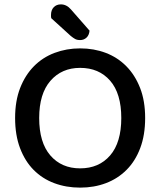

<svg xmlns="http://www.w3.org/2000/svg" viewBox="-20 -843 733 877"><path d="M643 -304Q643 -226 620.5 -166.5Q598 -107 558 -67Q518 -27 464 -6.5Q410 14 346 14Q282 14 227.5 -6.5Q173 -27 133.5 -67Q94 -107 71.5 -166.5Q49 -226 49 -304Q49 -382 72 -441Q95 -500 135 -540.5Q175 -581 229.5 -601.5Q284 -622 346 -622Q409 -622 463 -601.5Q517 -581 557 -540.5Q597 -500 620 -441Q643 -382 643 -304ZM534 -304Q534 -416 483 -474.5Q432 -533 346 -533Q262 -533 210.5 -474Q159 -415 159 -304Q159 -192 210 -133Q261 -74 346 -74Q432 -74 483 -133Q534 -192 534 -304ZM214 -760Q213 -764 213 -768Q213 -772 213 -775Q213 -797 225.5 -810Q238 -823 258 -823Q284 -823 304 -800L389 -703Q387 -682 375 -671Q363 -660 346 -660Q332 -660 323 -665Q314 -670 303 -679Z"/></svg>

Font: Baloo 2 Medium
Style: Regular
Weight: 500
Designer: Sarang Kulkarni and Ek Type
Foundry: Ek Type
Version: Version 1.640;hotconv 1.0.111;makeotfexe 2.5.65597; ttfautoh